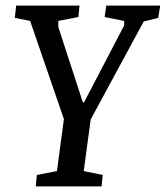

<svg xmlns="http://www.w3.org/2000/svg" viewBox="-20 -668 594 688"><path d="M108 0 112 -41 184 -55 209 -241 88 -593 33 -604 38 -648H265L261 -607L189 -593V-571L277 -301H281L425 -577V-593L355 -607L361 -648H554L547 -604L495 -591L305 -240L280 -55L348 -41L344 0Z"/></svg>

Font: Faustina Medium
Style: Italic
Weight: 500
Italic angle: -8°
Designer: Alfonso Garcia
Foundry: http://www.omnibus-type.com
Version: Version 1.200